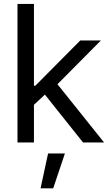

<svg xmlns="http://www.w3.org/2000/svg" viewBox="-20 -748 575 1008"><path d="M152.8 -192.9V-297.9H165.5L401.4 -535.6H509.8L257.8 -281.7H248.5ZM71.8 0V-727.5H158.2V0ZM416 0 207 -262.2 268.1 -322.8 526.4 0ZM192.9 240.7 232.4 57.6H320.8L259.3 240.7Z"/></svg>

Font: Inter 20pt
Style: Regular
Weight: 400
Version: Version 4.001;git-66647c0bb